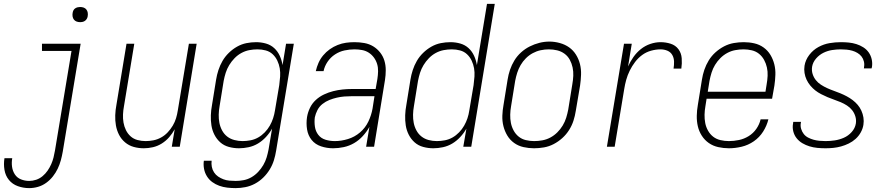

<svg xmlns="http://www.w3.org/2000/svg" viewBox="-50 -755 4570 988"><path d="M100 213Q70 213 42 203Q14 193 -4 171Q-22 149 -27 119Q-32 89 -27 59H13Q9 81 12 103Q15 125 26.5 142.5Q38 160 58 168Q78 176 100 176Q118 176 136 170Q154 164 169 151.5Q184 139 195 123Q206 107 213.5 90Q221 73 225.5 55Q230 37 233 19L318 -493H166V-530H365L273 25Q269 48 263 70Q257 92 247 113Q237 134 222 153Q207 172 187.5 186Q168 200 145.5 206.5Q123 213 100 213ZM362 -641Q353 -641 344.5 -644Q336 -647 330.5 -654Q325 -661 323.5 -670.5Q322 -680 324 -690Q325 -696 328 -702Q331 -708 337 -712Q343 -716 349.5 -717.5Q356 -719 362 -719Q372 -719 380.5 -716Q389 -713 394.5 -706Q400 -699 401.5 -689.5Q403 -680 401 -670Q400 -664 396.5 -658Q393 -652 387.5 -648Q382 -644 375.5 -642.5Q369 -641 362 -641Z M690 8Q663 8 638 1Q613 -6 593.5 -22.5Q574 -39 562.5 -61.5Q551 -84 546.5 -109.5Q542 -135 543 -162Q544 -189 549 -215L601 -530H641L588 -209Q584 -188 583 -166.5Q582 -145 585.5 -124.5Q589 -104 598 -85.5Q607 -67 622 -53.5Q637 -40 657.5 -34.5Q678 -29 699 -29Q719 -29 739.5 -33Q760 -37 779 -47.5Q798 -58 813 -74Q828 -90 839 -108.5Q850 -127 856 -147Q862 -167 865 -187L922 -530H962L875 0H834L849 -90Q837 -68 820.5 -49Q804 -30 782.5 -16.5Q761 -3 737 2.5Q713 8 690 8Z M1163 213Q1141 213 1119.5 210.5Q1098 208 1078.5 201Q1059 194 1042.5 182Q1026 170 1015 152.5Q1004 135 1000 114Q996 93 999 72H1039Q1037 88 1040 103.5Q1043 119 1051.5 132Q1060 145 1072.5 153.5Q1085 162 1099.5 167.5Q1114 173 1130 174.5Q1146 176 1163 176Q1183 176 1204 172Q1225 168 1244 157Q1263 146 1278.5 129.5Q1294 113 1305 94Q1316 75 1322 55Q1328 35 1332 14L1350 -93Q1337 -70 1318.5 -50Q1300 -30 1277.5 -16.5Q1255 -3 1229.5 2.5Q1204 8 1180 8Q1153 8 1127.5 1Q1102 -6 1083.5 -22.5Q1065 -39 1053.5 -61.5Q1042 -84 1038 -109.5Q1034 -135 1035 -162Q1036 -189 1041 -215L1062 -345Q1066 -370 1074 -394.5Q1082 -419 1095 -441.5Q1108 -464 1127.5 -483Q1147 -502 1170 -515Q1193 -528 1218 -533Q1243 -538 1268 -538Q1294 -538 1318.5 -531Q1343 -524 1361 -507.5Q1379 -491 1389.5 -468Q1400 -445 1404 -420L1422 -530H1462L1371 20Q1367 45 1359.5 69.5Q1352 94 1338 117Q1324 140 1304.5 159Q1285 178 1261.5 190.5Q1238 203 1212.5 208Q1187 213 1163 213ZM1198 -29Q1218 -29 1239 -33Q1260 -37 1278.5 -47.5Q1297 -58 1312.5 -74Q1328 -90 1338.5 -108.5Q1349 -127 1355.5 -147Q1362 -167 1365 -187L1387 -317Q1390 -339 1391.5 -361Q1393 -383 1389.5 -403.5Q1386 -424 1377 -443Q1368 -462 1353 -476Q1338 -490 1317.5 -495.5Q1297 -501 1275 -501Q1254 -501 1233 -497Q1212 -493 1192.5 -482.5Q1173 -472 1157 -455.5Q1141 -439 1129.5 -420Q1118 -401 1111.5 -380.5Q1105 -360 1101 -339L1080 -209Q1076 -187 1075.5 -165Q1075 -143 1079 -122.5Q1083 -102 1093 -83.5Q1103 -65 1119 -52.5Q1135 -40 1156 -34.5Q1177 -29 1198 -29Z M1664 8Q1632 8 1602 -2Q1572 -12 1553.5 -35Q1535 -58 1530 -89.5Q1525 -121 1530 -153Q1534 -177 1545 -200Q1556 -223 1575 -240.5Q1594 -258 1617.5 -269Q1641 -280 1665 -286Q1689 -292 1713 -294.5Q1737 -297 1761 -297H1883L1892 -349Q1895 -368 1895.5 -388Q1896 -408 1890.5 -426Q1885 -444 1874 -459Q1863 -474 1847.5 -484Q1832 -494 1813 -497.5Q1794 -501 1774 -501Q1749 -501 1723 -495.5Q1697 -490 1674 -475Q1651 -460 1635.5 -437Q1620 -414 1615 -389H1575Q1580 -411 1589 -431.5Q1598 -452 1613 -470Q1628 -488 1647 -501.5Q1666 -515 1687.5 -523.5Q1709 -532 1730.5 -535Q1752 -538 1774 -538Q1800 -538 1825 -533.5Q1850 -529 1870.5 -516.5Q1891 -504 1906 -485Q1921 -466 1928 -443Q1935 -420 1935 -394Q1935 -368 1931 -343L1875 0H1834L1851 -102Q1837 -77 1817 -55Q1797 -33 1772 -18.5Q1747 -4 1719 2Q1691 8 1664 8ZM1673 -29Q1706 -29 1740.5 -39.5Q1775 -50 1802.5 -73.5Q1830 -97 1845.5 -129.5Q1861 -162 1867 -196L1877 -260H1761Q1742 -260 1722.5 -258.5Q1703 -257 1683.5 -252.5Q1664 -248 1645 -240.5Q1626 -233 1609.5 -220Q1593 -207 1583.5 -188.5Q1574 -170 1570 -151Q1567 -127 1570.5 -103Q1574 -79 1588 -61Q1602 -43 1625 -36Q1648 -29 1673 -29Z M2180 8Q2153 8 2127.5 1Q2102 -6 2083.5 -22.5Q2065 -39 2053.5 -61.5Q2042 -84 2038 -109.5Q2034 -135 2035 -162Q2036 -189 2041 -215L2062 -345Q2066 -370 2074 -394.5Q2082 -419 2095 -441.5Q2108 -464 2127.5 -483Q2147 -502 2170 -515Q2193 -528 2218 -533Q2243 -538 2268 -538Q2294 -538 2318.5 -531Q2343 -524 2361 -507.5Q2379 -491 2389.5 -468Q2400 -445 2404 -420L2456 -735H2496L2375 0H2334L2350 -93Q2337 -70 2318.5 -50Q2300 -30 2277.5 -16.5Q2255 -3 2229.5 2.5Q2204 8 2180 8ZM2198 -29Q2218 -29 2239 -33Q2260 -37 2278.5 -47.5Q2297 -58 2312.5 -74Q2328 -90 2338.5 -108.5Q2349 -127 2355.5 -146.5Q2362 -166 2365 -187L2387 -317Q2390 -339 2391.5 -361Q2393 -383 2389.5 -403.5Q2386 -424 2377 -443Q2368 -462 2353 -476Q2338 -490 2317.5 -495.5Q2297 -501 2275 -501Q2254 -501 2233 -497Q2212 -493 2192.5 -482.5Q2173 -472 2157 -455.5Q2141 -439 2129.5 -420Q2118 -401 2111.5 -380.5Q2105 -360 2101 -339L2080 -209Q2076 -187 2075.5 -165Q2075 -143 2079 -122.5Q2083 -102 2093 -83.5Q2103 -65 2119 -52.5Q2135 -40 2155.5 -34.5Q2176 -29 2198 -29Z M2698 8Q2671 8 2644 2Q2617 -4 2595.5 -19.5Q2574 -35 2560.5 -57.5Q2547 -80 2540.5 -106Q2534 -132 2535 -160Q2536 -188 2541 -215L2562 -345Q2566 -371 2574.5 -396Q2583 -421 2597 -444Q2611 -467 2631.5 -485.5Q2652 -504 2676 -516Q2700 -528 2725.5 -534.5Q2751 -541 2777 -541Q2804 -541 2831 -533.5Q2858 -526 2879 -511Q2900 -496 2914 -473.5Q2928 -451 2934.5 -425Q2941 -399 2940 -370.5Q2939 -342 2935 -315L2913 -185Q2909 -159 2901 -134Q2893 -109 2878.5 -86Q2864 -63 2843.5 -44.5Q2823 -26 2799 -13.5Q2775 -1 2749 3.5Q2723 8 2698 8ZM2699 -29Q2720 -29 2741.5 -33Q2763 -37 2782.5 -47.5Q2802 -58 2818 -74Q2834 -90 2845.5 -109Q2857 -128 2863.5 -149Q2870 -170 2874 -191L2895 -321Q2899 -343 2900 -365Q2901 -387 2896.5 -408Q2892 -429 2882 -447.5Q2872 -466 2855 -478.5Q2838 -491 2817 -496Q2796 -501 2774 -501Q2753 -501 2732 -496.5Q2711 -492 2691.5 -481.5Q2672 -471 2656 -455Q2640 -439 2629 -420Q2618 -401 2611.5 -380.5Q2605 -360 2601 -339L2580 -209Q2576 -187 2575.5 -165Q2575 -143 2579 -122.5Q2583 -102 2593 -83.5Q2603 -65 2619 -52Q2635 -39 2656 -34Q2677 -29 2699 -29Z M3073 0 3161 -530H3201L3182 -413Q3193 -438 3209.5 -461.5Q3226 -485 3248 -502.5Q3270 -520 3296.5 -529Q3323 -538 3349 -538Q3376 -538 3401 -530Q3426 -522 3441 -502Q3456 -482 3458 -455Q3460 -428 3456 -402H3416Q3419 -420 3418.5 -438.5Q3418 -457 3409.5 -472Q3401 -487 3384.5 -494Q3368 -501 3349 -501Q3325 -501 3300 -494Q3275 -487 3254.5 -472Q3234 -457 3218 -436Q3202 -415 3190.5 -391.5Q3179 -368 3172.5 -344.5Q3166 -321 3162 -296L3113 0Z M3701 8Q3673 8 3646 2Q3619 -4 3597.5 -19Q3576 -34 3561.5 -56.5Q3547 -79 3541 -105Q3535 -131 3535.5 -159Q3536 -187 3541 -215L3562 -345Q3566 -371 3574.5 -396Q3583 -421 3597 -444Q3611 -467 3631.5 -485.5Q3652 -504 3676 -516.5Q3700 -529 3726 -533.5Q3752 -538 3777 -538Q3805 -538 3831.5 -532Q3858 -526 3879.5 -510.5Q3901 -495 3914.5 -472.5Q3928 -450 3934.5 -424Q3941 -398 3940 -370Q3939 -342 3935 -315L3923 -247H3586L3580 -209Q3576 -187 3575.5 -165Q3575 -143 3579 -122Q3583 -101 3593.5 -82.5Q3604 -64 3620 -51.5Q3636 -39 3657.5 -34Q3679 -29 3701 -29Q3726 -29 3752.5 -34.5Q3779 -40 3802.5 -54.5Q3826 -69 3842 -92Q3858 -115 3864 -141H3904Q3896 -108 3877 -78Q3858 -48 3829 -28Q3800 -8 3766.5 0Q3733 8 3701 8ZM3889 -283 3895 -321Q3899 -343 3900 -365Q3901 -387 3896.5 -407.5Q3892 -428 3882 -446.5Q3872 -465 3856 -478Q3840 -491 3819 -496Q3798 -501 3776 -501Q3755 -501 3733.5 -497Q3712 -493 3692.5 -482.5Q3673 -472 3657 -456Q3641 -440 3629.5 -421Q3618 -402 3611.5 -381Q3605 -360 3601 -339L3592 -283Z M4198 8Q4177 8 4156 6Q4135 4 4115.5 -2Q4096 -8 4079 -18Q4062 -28 4049.5 -43.5Q4037 -59 4032 -79.5Q4027 -100 4031 -120Q4031 -122 4031.5 -124Q4032 -126 4032 -128H4072Q4072 -127 4071.5 -125.5Q4071 -124 4071 -123Q4068 -107 4072.5 -92Q4077 -77 4086 -65.5Q4095 -54 4108.5 -47Q4122 -40 4136.5 -36Q4151 -32 4166.5 -30.5Q4182 -29 4198 -29Q4221 -29 4245 -32.5Q4269 -36 4292 -46Q4315 -56 4332.5 -75.5Q4350 -95 4354 -119Q4357 -138 4351.5 -156Q4346 -174 4335 -188Q4324 -202 4308.5 -212Q4293 -222 4276.5 -229Q4260 -236 4242.5 -242Q4225 -248 4208.5 -255Q4192 -262 4175.5 -270.5Q4159 -279 4145 -290Q4131 -301 4119.5 -315Q4108 -329 4100.5 -345Q4093 -361 4090 -379.5Q4087 -398 4090 -417Q4095 -447 4114.5 -472.5Q4134 -498 4161.5 -513Q4189 -528 4218.5 -533Q4248 -538 4277 -538Q4298 -538 4318 -536Q4338 -534 4357 -528Q4376 -522 4392.5 -511.5Q4409 -501 4420 -485.5Q4431 -470 4435.5 -450.5Q4440 -431 4437 -411Q4436 -409 4436 -407Q4436 -405 4435 -403H4395Q4396 -404 4396 -405.5Q4396 -407 4396 -409Q4399 -424 4395.5 -438.5Q4392 -453 4383.5 -464Q4375 -475 4362.5 -482.5Q4350 -490 4336 -494Q4322 -498 4307 -499.5Q4292 -501 4277 -501Q4255 -501 4232 -497.5Q4209 -494 4187.5 -483.5Q4166 -473 4149.5 -454Q4133 -435 4129 -412Q4126 -392 4131.5 -374.5Q4137 -357 4148 -343Q4159 -329 4174.5 -319Q4190 -309 4206.5 -301.5Q4223 -294 4240 -288Q4257 -282 4274 -275Q4291 -268 4307 -259.5Q4323 -251 4337.5 -240Q4352 -229 4363.5 -215.5Q4375 -202 4382.5 -185.5Q4390 -169 4393 -150.5Q4396 -132 4393 -113Q4390 -93 4379.5 -74Q4369 -55 4353 -40.5Q4337 -26 4317.5 -16.5Q4298 -7 4278 -1.5Q4258 4 4238 6Q4218 8 4198 8Z"/></svg>

Font: Iosevka Curly XLtObl
Style: Regular
Weight: 200
Italic angle: -9°
Monospace: yes
Designer: Belleve Invis
Foundry: Belleve Invis
Version: Version 11.1.0; ttfautohint (v1.8.3)